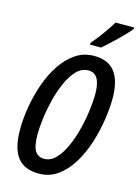

<svg xmlns="http://www.w3.org/2000/svg" viewBox="-139 -1016 795 1101"><g transform="rotate(15 258.5 -465.5)"><path d="M202.6 9.8Q117.7 9.8 76.4 -43.2Q35.2 -96.2 35.2 -208Q35.2 -272.5 47.4 -344Q59.6 -415.5 83.5 -483.2Q107.4 -550.8 143.8 -605.2Q180.2 -659.7 228.3 -692.1Q276.4 -724.6 336.9 -724.6Q421.9 -724.6 461.9 -671.9Q502 -619.1 502 -513.2Q501.5 -456.5 491 -387.2Q480.5 -317.9 458.3 -248Q436 -178.2 400.6 -119.9Q365.2 -61.5 316.2 -25.9Q267.1 9.8 202.6 9.8ZM210.4 -80.1Q248 -79.6 278.3 -110.1Q308.6 -140.6 331.3 -189.9Q354 -239.3 369.1 -297.6Q384.3 -356 391.8 -413.1Q399.4 -470.2 399.4 -515.1Q399.4 -635.7 328.1 -635.7Q288.1 -635.7 257.3 -604Q226.6 -572.3 204.1 -521.5Q181.6 -470.7 167.2 -412.4Q152.8 -354 146 -299.3Q139.2 -244.6 139.2 -207Q139.2 -137.7 157.2 -108.9Q175.3 -80.1 210.4 -80.1ZM295.9 -780.8 296.9 -790.5Q329.6 -829.6 357.4 -868.2Q385.3 -906.7 405.8 -940.9H517.1L516.1 -932.6Q505.4 -918.9 485.4 -897.7Q465.3 -876.5 441.9 -853.8Q418.5 -831.1 397 -811.5Q375.5 -792 361.8 -780.8Z"/></g></svg>

Font: Open Sans Condensed SemiBold
Style: Italic
Weight: 600
Width: 3
Italic angle: -12°
Designer: Monotype Design Team
Foundry: Monotype Imaging Inc.
Version: Version 3.000; ttfautohint (v1.8.4)